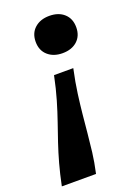

<svg xmlns="http://www.w3.org/2000/svg" viewBox="-153 -623 639 881"><g transform="rotate(-20 166.5 -182.5)"><path d="M-9 195H158Q170 141 175.5 95.5Q181 50 185 7Q189 -36 193.5 -81.5Q198 -127 205 -179.5Q212 -232 226 -297H132Q119 -234 104 -183Q89 -132 73.5 -87.5Q58 -43 43.5 0Q29 43 16 90Q3 137 -9 195ZM105 -469Q105 -511 132.5 -535.5Q160 -560 204 -560Q249 -560 276 -535.5Q303 -511 303 -469Q303 -427 276 -402.5Q249 -378 204 -378Q160 -378 132.5 -402.5Q105 -427 105 -469Z"/></g></svg>

Font: Roboto Serif 20pt SemiBold
Style: Italic
Weight: 600
Italic angle: -10°
Version: Version 1.007